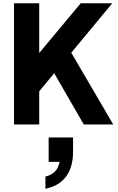

<svg xmlns="http://www.w3.org/2000/svg" viewBox="-20 -765 727 1180"><path d="M66 -745H221V-439L476 -745H670L418 -441L676 0H495L313 -315L221 -204V0H66ZM346 230H279V80H429V167Q429 262 386 320Q343 378 259 395V320Q333 303 346 230Z"/></svg>

Font: Evergrow Sans 
Style: ExtraBold
Weight: 800
Foundry: 10Web
Version: Version 1.000